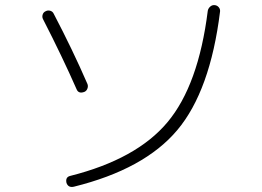

<svg xmlns="http://www.w3.org/2000/svg" viewBox="-20 -743 1040 763"><path d="M805.7 -700.2Q807.6 -710 815.4 -716.8Q823.2 -723.6 833 -722.7Q842.8 -721.7 849.1 -714.4Q855.5 -707 854.5 -697.3Q815.4 -381.8 684.6 -226.1Q553.7 -70.3 273.4 -1Q251 3.9 244.1 -16.6Q239.3 -39.1 258.8 -43.9Q522.5 -110.4 645.5 -257.3Q768.6 -404.3 805.7 -700.2ZM284.2 -388.7Q227.5 -517.6 151.4 -666Q146.5 -674.8 149.4 -684.6Q152.3 -694.3 161.1 -698.2Q169.9 -703.1 179.7 -700.2Q189.5 -697.3 193.4 -688.5Q268.6 -544.9 327.1 -410.2Q331.1 -401.4 327.6 -391.6Q324.2 -381.8 315.4 -377.9Q292 -369.1 284.2 -388.7Z"/></svg>

Font: Rounded Mgen+ 2m light
Style: Regular
Weight: 200
Designer: [Source Han Sans]
Ryoko NISHIZUKA  (kana & ideographs); Paul D. Hunt (Latin, Greek & Cyrillic); Wenlong ZHANG  (bopomofo
Version: Version 1.059.20150602